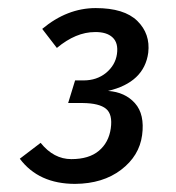

<svg xmlns="http://www.w3.org/2000/svg" viewBox="-20 -766 434 473"><path d="M345.2 -636.2Q335.4 -563 246.1 -542Q288.1 -539.1 312.5 -511.7Q336.9 -484.4 330.1 -433.1Q323.2 -381.8 278.3 -347.7Q233.4 -313.5 165 -313Q75.2 -313 28.8 -375L80.1 -414.1Q112.3 -374 155.8 -374Q199.2 -374 223.6 -394.5Q248 -415 252.9 -449.7Q257.8 -484.4 241.2 -498Q224.6 -511.7 184.1 -512.2H147.9L165 -567.9H186Q218.3 -567.9 241.2 -586.4Q264.2 -605.5 268.1 -632.8Q272 -660.2 257.3 -673.8Q242.7 -687.5 213.9 -687Q167 -687 120.1 -647.9L84 -694.8Q145.5 -746.1 215.8 -746.1Q286.1 -746.1 318.4 -714.4Q350.6 -682.6 345.2 -636.2Z"/></svg>

Font: FiraSans-Italic
Style: Italic
Weight: 400
Italic angle: -8°
Designer: Carrois Corporate & Edenspiekermann AG
Foundry: Carrois Corporate GbR & Edenspiekermann AG
Version: Version 3.106;PS 003.106;hotconv 1.0.70;makeotf.lib2.5.58329